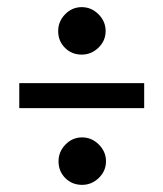

<svg xmlns="http://www.w3.org/2000/svg" viewBox="-20 -518 458 538"><path d="M34 -215V-285H384V-215ZM143 -431Q143 -458 162.5 -478Q182 -498 209 -498Q236 -498 256 -478Q276 -458 276 -431Q276 -404 256 -384.5Q236 -365 209 -365Q181 -365 162 -384Q143 -403 143 -431ZM144 -66Q144 -93 163.5 -113Q183 -133 210 -133Q237 -133 257 -113Q277 -93 277 -66Q277 -39 257 -19.5Q237 0 210 0Q182 0 163 -19Q144 -38 144 -66Z"/></svg>

Font: Lobster Two
Style: Regular
Weight: 400
Designer: Pablo Impallari
Foundry: Pablo Impallari. www.impallari.com
Version: Version 1.006